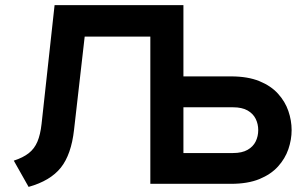

<svg xmlns="http://www.w3.org/2000/svg" viewBox="-20 -720 1206 752"><path d="M568.8 0V-576.6H221.6L241.2 -700H698.4V0ZM92 12 34 -90.8Q70.1 -102.5 92.5 -120Q114.8 -137.4 126.5 -165.1Q138.2 -192.8 142.8 -234.6L193.8 -700H325.8L270 -211.6Q259.2 -114.7 218.1 -63.2Q177 -11.8 92 12ZM568.8 0V-700H698.4V-420.8H884.6Q950.4 -420.8 995.9 -402.2Q1041.3 -383.7 1069 -352.9Q1096.8 -322.2 1109.5 -285.1Q1122.2 -247.9 1122.2 -210.4Q1122.2 -173.1 1109.5 -135.9Q1096.8 -98.8 1069 -68Q1041.3 -37.3 995.9 -18.6Q950.4 0 884.6 0ZM698.4 -120.6H892.6Q927.7 -120.6 949.6 -133.1Q971.4 -145.5 981.4 -165.9Q991.4 -186.3 991.4 -210.4Q991.4 -234.3 981.4 -254.6Q971.4 -274.9 949.6 -287.4Q927.7 -299.8 892.6 -299.8H698.4Z"/></svg>

Font: Overpass
Style: Regular
Weight: 400
Designer: Delve Withrington, Dave Bailey, Thomas Jockin
Foundry: Delve Fonts LLC
Version: Version 4.000